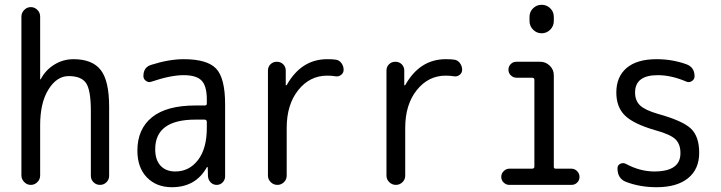

<svg xmlns="http://www.w3.org/2000/svg" viewBox="-20 -780 3040 810"><path d="M70.3 -40V-710Q70.3 -725.6 82 -737.8Q93.8 -750 109.9 -750Q126 -750 137.7 -738.3Q149.4 -726.6 149.4 -710V-446.3Q149.4 -445.3 150.4 -445.3Q152.3 -445.3 152.3 -446.3Q171.9 -484.4 209 -507.3Q246.1 -530.3 290 -530.3Q369.1 -530.3 404.8 -484.9Q440.4 -439.5 440.4 -330.1V-38.1Q440.4 -22.5 429.2 -11.2Q418 0 401.9 0Q385.7 0 374.5 -11.2Q363.3 -22.5 363.3 -38.1V-311.5Q363.3 -399.4 343.3 -429.2Q323.2 -459 269.5 -459Q219.7 -459 184.6 -402.8Q149.4 -346.7 149.4 -252V-40Q149.4 -23.4 137.7 -11.7Q126 0 109.9 0Q93.8 0 82 -12.2Q70.3 -24.4 70.3 -40Z M804.7 -275.4Q634.8 -275.4 634.8 -150.4Q634.8 -105.5 657.2 -81.1Q679.7 -56.6 719.7 -56.6Q778.3 -56.6 815.4 -105Q852.5 -153.3 852.5 -240.2V-265.6Q852.5 -274.4 843.8 -275.4ZM705.1 9.8Q639.6 9.8 599.6 -31.7Q559.6 -73.2 559.6 -144.5Q559.6 -235.4 621.1 -285.2Q682.6 -335 804.7 -335H843.8Q852.5 -335 852.5 -342.8V-360.4Q852.5 -417 830.6 -439.9Q808.6 -462.9 754.9 -462.9Q700.2 -462.9 619.1 -435.5Q607.4 -430.7 596.2 -438.5Q585 -446.3 585 -459Q585 -497.1 619.1 -506.8Q693.4 -530.3 754.9 -530.3Q854.5 -530.3 892.1 -490.2Q929.7 -450.2 929.7 -339.8V-36.1Q929.7 -21.5 919.4 -10.7Q909.2 0 894 0Q878.9 0 868.7 -10.7Q858.4 -21.5 857.4 -36.1L856.4 -74.2Q856.4 -75.2 855.5 -75.2Q853.5 -75.2 852.5 -74.2Q805.7 9.8 705.1 9.8Z M1150.4 0Q1133.8 0 1122.1 -11.7Q1110.4 -23.4 1110.4 -39.1V-482.4Q1110.4 -498 1121.1 -508.8Q1131.8 -519.5 1147.9 -519.5Q1164.1 -519.5 1174.8 -508.8Q1185.5 -498 1185.5 -482.4V-420.9Q1185.5 -419.9 1186.5 -419.9Q1188.5 -419.9 1189.5 -420.9Q1251 -530.3 1360.4 -530.3Q1384.8 -530.3 1396.5 -528.3Q1411.1 -526.4 1420.4 -513.7Q1429.7 -501 1429.7 -485.4Q1429.7 -472.7 1419.4 -464.4Q1409.2 -456.1 1396.5 -458Q1378.9 -460.9 1360.4 -460.9Q1287.1 -460.9 1238.3 -399.9Q1189.5 -338.9 1189.5 -240.2V-39.1Q1189.5 -22.5 1177.7 -11.2Q1166 0 1150.4 0Z M1650.4 0Q1633.8 0 1622.1 -11.7Q1610.4 -23.4 1610.4 -39.1V-482.4Q1610.4 -498 1621.1 -508.8Q1631.8 -519.5 1647.9 -519.5Q1664.1 -519.5 1674.8 -508.8Q1685.5 -498 1685.5 -482.4V-420.9Q1685.5 -419.9 1686.5 -419.9Q1688.5 -419.9 1689.5 -420.9Q1751 -530.3 1860.4 -530.3Q1884.8 -530.3 1896.5 -528.3Q1911.1 -526.4 1920.4 -513.7Q1929.7 -501 1929.7 -485.4Q1929.7 -472.7 1919.4 -464.4Q1909.2 -456.1 1896.5 -458Q1878.9 -460.9 1860.4 -460.9Q1787.1 -460.9 1738.3 -399.9Q1689.5 -338.9 1689.5 -240.2V-39.1Q1689.5 -22.5 1677.7 -11.2Q1666 0 1650.4 0Z M2128.9 0Q2115.2 0 2105 -9.8Q2094.7 -19.5 2094.7 -33.7Q2094.7 -47.9 2105 -58.1Q2115.2 -68.4 2128.9 -68.4H2224.6Q2233.4 -68.4 2234.4 -76.2V-443.4Q2234.4 -452.1 2224.6 -452.1H2159.2Q2145.5 -452.1 2135.3 -461.9Q2125 -471.7 2125 -485.8Q2125 -500 2134.8 -509.8Q2144.5 -519.5 2159.2 -519.5H2258.8Q2282.2 -519.5 2299.3 -502.9Q2316.4 -486.3 2316.4 -462.9V-76.2Q2316.4 -68.4 2324.2 -68.4H2390.6Q2404.3 -68.4 2414.6 -58.1Q2424.8 -47.9 2424.8 -33.7Q2424.8 -19.5 2415 -9.8Q2405.3 0 2390.6 0ZM2213.9 -709Q2213.9 -730.5 2229 -745.1Q2244.1 -759.8 2265.1 -759.8Q2286.1 -759.8 2301.3 -745.1Q2316.4 -730.5 2316.4 -709V-691.4Q2316.4 -669.9 2301.3 -654.8Q2286.1 -639.6 2265.1 -639.6Q2244.1 -639.6 2229 -654.8Q2213.9 -669.9 2213.9 -691.4Z M2745.1 -230.5Q2653.3 -256.8 2616.7 -292.5Q2580.1 -328.1 2580.1 -389.6Q2580.1 -456.1 2623.5 -493.2Q2667 -530.3 2750 -530.3Q2816.4 -530.3 2876 -508.8Q2910.2 -496.1 2910.2 -458Q2910.2 -445.3 2898.9 -438Q2887.7 -430.7 2876 -435.5Q2812.5 -462.9 2754.9 -462.9Q2659.2 -462.9 2659.2 -389.6Q2659.2 -355.5 2680.2 -335.4Q2701.2 -315.4 2754.9 -299.8Q2860.4 -270.5 2895 -237.3Q2929.7 -204.1 2929.7 -135.3Q2929.7 -66.4 2882.8 -28.3Q2835.9 9.8 2750 9.8Q2679.7 9.8 2621.1 -12.7Q2585 -26.4 2585 -70.3Q2585 -83 2596.7 -88.9Q2608.4 -94.7 2620.1 -88.9Q2679.7 -56.6 2740.2 -56.6Q2851.6 -56.6 2850.6 -134.8Q2850.6 -171.9 2829.6 -192.4Q2808.6 -212.9 2745.1 -230.5Z"/></svg>

Font: Rounded Mgen+ 1m regular
Style: Regular
Weight: 400
Designer: [Source Han Sans]
Ryoko NISHIZUKA  (kana & ideographs); Paul D. Hunt (Latin, Greek & Cyrillic); Wenlong ZHANG  (bopomofo
Version: Version 1.059.20150602